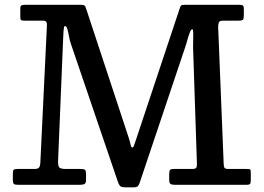

<svg xmlns="http://www.w3.org/2000/svg" viewBox="-20 -770 1099 800"><path d="M156.5 -684H82.5Q71 -684 67.8 -686.5Q64.5 -689 64.5 -700V-733Q64.5 -745.5 69.8 -747.8Q75 -750 86.5 -750H314.5Q333 -750 335.2 -743.8Q337.5 -737.5 342 -724.5L517 -194Q522 -178 524.2 -166.8Q526.5 -155.5 531.5 -155.5Q535.5 -155.5 537.8 -162.2Q540 -169 545 -183L728 -732.5Q731.5 -743 734 -746.5Q736.5 -750 751 -750H975.5Q987.5 -750 991.8 -747.2Q996 -744.5 996 -731.5V-709Q996 -692.5 992.5 -688.2Q989 -684 973 -684H909.5Q895.5 -684 892.2 -677.2Q889 -670.5 889 -657.5L912 -87Q912.5 -74.5 915.8 -70.2Q919 -66 932.5 -66H1006.5Q1020.5 -66 1022.8 -63.5Q1025 -61 1025 -47V-22Q1025 -8.5 1022.2 -4.2Q1019.5 0 1006.5 0H708.5Q696.5 0 690.8 -3.5Q685 -7 685 -20V-42.5Q685 -57 688 -61.5Q691 -66 706 -66H780.5Q794 -66 797.5 -70.8Q801 -75.5 800.5 -88L785 -557Q784 -573 784.8 -594.2Q785.5 -615.5 785.2 -631.8Q785 -648 781.5 -648Q776 -648 770.8 -634.5Q765.5 -621 760.5 -602.5Q755.5 -584 750 -568.5L562 -8.5Q558.5 1.5 554 6Q549.5 10.5 535.5 10.5H503Q484.5 10.5 479.2 3.8Q474 -3 470 -16L274.5 -590Q270.5 -601.5 267.5 -618.5Q264.5 -635.5 260.8 -648.5Q257 -661.5 250.5 -661.5Q247.5 -661.5 246 -652Q244.5 -642.5 243.5 -617.5L222 -99Q221.5 -79 227 -72.5Q232.5 -66 254 -66H315.5Q329.5 -66 334 -62.5Q338.5 -59 338.5 -44V-21Q338.5 -7 332.2 -3.5Q326 0 312 0H56Q42 0 37.8 -3.5Q33.5 -7 33.5 -21V-45.5Q33.5 -59 37 -62.5Q40.5 -66 54 -66H124Q138 -66 142.8 -72.2Q147.5 -78.5 148 -90.5L175.5 -664Q176 -675 172.2 -679.5Q168.5 -684 156.5 -684Z"/></svg>

Font: Besley* Medium
Style: Regular
Weight: 500
Designer: Owen Earl
Foundry: indestructible type*
Version: Version 3.000; ttfautohint (v1.8.3)